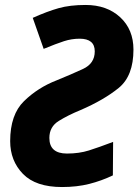

<svg xmlns="http://www.w3.org/2000/svg" viewBox="-20 -744 558 774"><path d="M230 10Q290 10 339.5 -2.5Q389 -15 435 -37L436 -172Q378 -150 338.5 -137.5Q299 -125 250 -125Q179 -125 179 -188Q179 -233 217 -256.5Q255 -280 304 -300Q399 -341 458.5 -389.5Q518 -438 518 -544Q518 -625 464.5 -674.5Q411 -724 325 -724Q262 -724 216 -711Q170 -698 112 -672L156 -547Q207 -568 238 -578Q269 -588 301 -588Q362 -588 362 -537Q362 -488 314.5 -466Q267 -444 208 -420Q133 -391 77 -336.5Q21 -282 21 -175Q21 -96 72.5 -43Q124 10 230 10Z"/></svg>

Font: Noto Sans Display Extra
Style: Italic
Weight: 800
Italic angle: -12°
Designer: Monotype Design Team
Foundry: Monotype Imaging Inc.
Version: Version 1.900